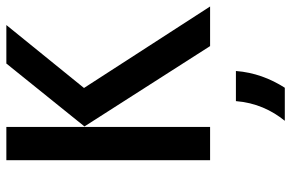

<svg xmlns="http://www.w3.org/2000/svg" viewBox="-172 -492 894 589"><g transform="rotate(-90 274.5 -198.0)"><path d="M427.1 0H548.6L298.6 -386.8L491.7 -625H373.6L180.6 -385.4ZM77.1 0H179.2V-625H77.1ZM197.9 229.2H299.3C327.8 184.7 346.5 134.7 350.7 79.2H258.3C253.5 139.6 230.6 188.9 197.9 229.2Z"/></g></svg>

Font: Afacad Medium
Style: Regular
Weight: 500
Designer: Kristian Moeller
Foundry: Dicotype
Version: Version 1.000